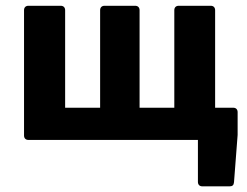

<svg xmlns="http://www.w3.org/2000/svg" viewBox="-20 -492 867 675"><path d="M736.3 -113.3V-456.1C736.3 -465.8 730.5 -471.7 720.7 -471.7H608.4C598.6 -471.7 592.8 -465.8 592.8 -456.1V-113.3H470.7V-456.1C470.7 -465.8 464.8 -471.7 455.1 -471.7H347.7C337.9 -471.7 332 -465.8 332 -456.1V-113.3H209V-456.1C209 -465.8 203.1 -471.7 193.4 -471.7H80.1C70.3 -471.7 64.5 -465.8 64.5 -456.1V-15.6C64.5 -5.9 70.3 0 80.1 0H675.8V147.5C675.8 157.2 681.6 163.1 691.4 163.1H787.1C796.9 163.1 801.8 159.2 802.7 148.4L815.4 -17.6V-97.7C815.4 -107.4 809.6 -113.3 799.8 -113.3Z"/></svg>

Font: Ed Sans Neue
Style: Bold
Weight: 700
Designer: Stephen Hutchings
Version: Version 1.004;PS 001.004;hotconv 1.0.88;makeotf.lib2.5.64775